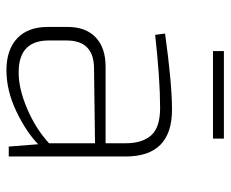

<svg xmlns="http://www.w3.org/2000/svg" viewBox="-78 -612 698 581"><g transform="rotate(90 270.5 -322.0)"><path d="M400 -618H135V-651H400ZM86 -443 82 -473Q234 -494 312 -494Q454 -494 454 -354V0H424L417 -89Q380 -53 317.5 -23Q255 7 193 7Q131 7 96.5 -25.5Q62 -58 62 -118V-178Q62 -233 93.5 -263Q125 -293 182 -293H414V-354Q414 -404 390 -431Q366 -458 307 -458Q221 -458 86 -443ZM103 -175V-121Q103 -31 197 -30Q247 -29 309 -55.5Q371 -82 414 -122V-261L186 -258Q103 -257 103 -175Z"/></g></svg>

Font: Exo 2.0 Extra Light
Style: Regular
Weight: 250
Designer: Natanael Gama
Version: Version 1.001;PS 001.001;hotconv 1.0.70;makeotf.lib2.5.58329